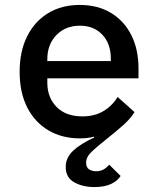

<svg xmlns="http://www.w3.org/2000/svg" viewBox="-20 -548 640 777"><path d="M362 209Q315 209 280.5 189.8Q246 170.5 246 127.5Q246 90 276.2 61.8Q306.5 33.5 361.5 8.5L359.5 5Q350.5 8 336.2 10Q322 12 303.5 12Q231 12 176 -20.5Q121 -53 90.2 -113.2Q59.5 -173.5 59.5 -257.5Q59.5 -340 89.8 -400.8Q120 -461.5 174.8 -494.8Q229.5 -528 302.5 -528Q375.5 -528 429 -495.8Q482.5 -463.5 511.5 -405.8Q540.5 -348 540.5 -271.5V-231H171.5V-213.5Q171.5 -153.5 209 -115.2Q246.5 -77 313.5 -77Q362.5 -77 398.2 -98.2Q434 -119.5 456 -155.5L524.5 -94.5Q508.5 -68.5 480.8 -43.5Q453 -18.5 417 10Q367.5 49.5 348 69Q328.5 88.5 328.5 110Q328.5 130 340.8 137.5Q353 145 368.5 145Q386 145 399 137.8Q412 130.5 422 118.5L468 164Q456.5 183.5 430 196.2Q403.5 209 362 209ZM171.5 -301H428.5V-311Q428.5 -371 394.2 -407.5Q360 -444 303 -444Q245 -444 208.2 -406Q171.5 -368 171.5 -308.5Z"/></svg>

Font: Lilex Medium
Style: Regular
Weight: 500
Designer: Mike Abbink, Paul van der Laan, Pieter van Rosmalen, Mikhael Khrustik
Foundry: Mikhael Khrustik
Version: Version 1.100